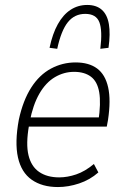

<svg xmlns="http://www.w3.org/2000/svg" viewBox="-20 -747 505 775"><path d="M214 8Q150 8 108 -21.5Q66 -51 52.5 -111.5Q39 -172 56 -264Q73 -342 106 -393.5Q139 -445 185.5 -470Q232 -495 285 -495Q339 -495 372 -470.5Q405 -446 416.5 -394.5Q428 -343 416 -263L411 -236H82L88 -273H395L377 -257Q388 -331 380.5 -374.5Q373 -418 347 -437.5Q321 -457 279 -457Q238 -457 201.5 -435.5Q165 -414 139 -369Q113 -324 100 -256L97 -240Q84 -166 95 -120.5Q106 -75 138 -53Q170 -31 219 -31Q252 -31 287.5 -43Q323 -55 359 -85L377 -51Q343 -21 299.5 -6.5Q256 8 214 8ZM211 -550 180 -554Q192 -611 213.5 -649.5Q235 -688 265 -707.5Q295 -727 332 -727Q369 -727 391 -707.5Q413 -688 419.5 -649.5Q426 -611 418 -554L385 -550Q394 -624 381 -657.5Q368 -691 324 -691Q281 -691 254 -657.5Q227 -624 211 -550Z"/></svg>

Font: Nunito Sans 10pt Condensed ExtraLight
Style: Italic
Weight: 250
Width: 3
Italic angle: -9°
Designer: Vernon Adams
Foundry: Vernon Adams
Version: Version 3.101;gftools[0.9.27]